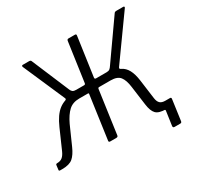

<svg xmlns="http://www.w3.org/2000/svg" viewBox="-184 -952 1327 1294"><g transform="rotate(-30 479.5 -305.0)"><path d="M820 132Q807 132 808 119L824 7Q825 0 816 -1L827 -52H890Q901 -52 899 -40L877 119Q876 126 873 129Q870 132 863 132ZM5 0Q-5 0 -3 -10L1 -42Q1 -47 4 -49.5Q7 -52 12 -52Q38 -52 53.5 -65Q69 -78 81 -105L147 -255Q181 -333 225 -366.5Q269 -400 335 -401L345 -416H432Q442 -416 443 -427L486 -730Q488 -742 498 -742H549Q560 -742 558 -730L515 -427Q514 -416 525 -416H621L633 -401Q675 -401 704.5 -386.5Q734 -372 751.5 -339.5Q769 -307 776 -254L796 -105Q800 -77 813.5 -64.5Q827 -52 854 -52Q862 -52 862 -42L859 -10Q857 0 848 0H831Q774 0 752.5 -22.5Q731 -45 724 -98L704 -246Q697 -301 676 -328Q655 -355 603 -355H513Q506 -355 504 -347L457 -12Q456 0 442 0H396Q389 0 386.5 -3Q384 -6 385 -12L432 -347Q434 -355 426 -355H358Q308 -355 276.5 -326Q245 -297 218 -240L154 -96Q132 -46 105 -23Q78 0 23 0ZM366 -380 271 -391Q278 -394 278.5 -398Q279 -402 275 -410L135 -731Q134 -736 136 -739Q138 -742 143 -742H191Q204 -742 207 -734L331 -440Q336 -428 344.5 -422Q353 -416 370 -416ZM602 -380 607 -416Q623 -416 631.5 -422.5Q640 -429 649 -443L853 -733Q858 -742 871 -742H924Q931 -742 932 -738.5Q933 -735 931 -731L699 -407Q694 -401 694 -396Q694 -391 701 -388Z"/></g></svg>

Font: Libre Franklin Light
Style: Italic
Weight: 300
Italic angle: -8°
Designer: Pablo Impallari, Rodrigo Fuenzalida, Nhung Nguyen
Foundry: Impallari Type
Version: Version 3.000